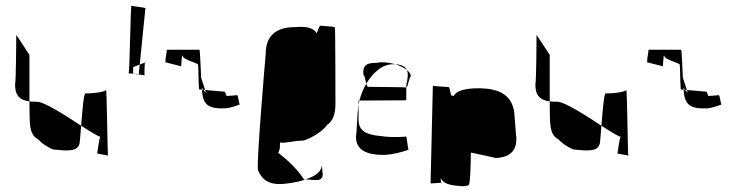

<svg xmlns="http://www.w3.org/2000/svg" viewBox="-20 -592 2577 672"><path d="M33 -302C31 -260 47 -242 83 -237V-400L37 -470C37 -470 36 -299 33 -302ZM264 -152C300 -129 329 -111 331 -114C325 -98 322 -60 320 -56C318 -53 354 -50 358 -47C356 -61 354 -280 351 -277C344 -268 290 -264 279 -265C273 -266 268 -203 264 -152ZM358 -46V-47ZM83 -237C83 -195 84 -162 85 -159C87 -130 96 -113 114 -104C124 -92 141 -80 165 -69C206 -65 249 -59 257 -86C259 -85 261 -116 264 -152C209 -188 135 -236 109 -236C100 -236 91 -236 83 -237Z M430 -335C430 -335 440 -335 449 -334C447 -335 446 -335 446 -336V-357L469 -366C475 -430 489 -561 489 -563C489 -566 443 -570 440 -572C437 -576 434 -335 430 -335ZM449 -334C457 -332 481 -330 486 -328C485 -334 486 -363 487 -373L469 -366C467 -348 466 -334 466 -332C465 -333 457 -334 449 -334ZM487 -373 489 -374C488 -379 488 -377 487 -373ZM486 -328C486 -327 487 -327 487 -327C487 -327 487 -328 486 -328Z M559 -374 614 -360C614 -348 616 -411 619 -396C623 -382 671 -372 673 -366C673 -365 674 -359 674 -352C674 -335 676 -280 677 -279L687 -278V-280C687 -280 686 -282 686 -286C688 -283 689 -281 691 -278L698 -277L684 -320C682 -361 680 -418 678 -418H564C561 -389 559 -394 559 -374ZM687 -278C689 -222 713 -210 773 -213C790 -216 805 -221 819 -226C817 -228 813 -259 810 -259C803 -258 788 -257 773 -256C771 -262 769 -268 767 -271L698 -277L701 -268C698 -271 694 -274 691 -278Z M884 6C906 55 946 60 1022 44C1031 42 1040 39 1049 36H1044C1024 5 994 -26 954 -57C958 -72 960 -62 960 -93C980 -90 1008 -100 1043 -100C1081 -114 1108 -133 1125 -155C1144 -167 1154 -192 1154 -227C1154 -228 1154 -495 1152 -497C1150 -499 1106 -501 1102 -502C1097 -504 1092 -480 1088 -476C1078 -494 1053 -501 1011 -497C946 -497 910 -466 910 -404C910 -404 874 10 884 6ZM1049 36C1086 37 1110 48 1110 12C1108 28 1108 -18 1106 -11C1103 14 1076 27 1049 36Z M1226 -117C1224 -70 1258 -48 1330 -50C1356 -52 1382 -58 1410 -68C1408 -70 1404 -109 1402 -114C1367 -111 1337 -112 1311 -116C1266 -120 1235 -132 1235 -172V-225C1234 -218 1233 -212 1233 -206C1231 -208 1228 -114 1226 -117ZM1402 -286C1408 -286 1412 -324 1418 -324C1418 -332 1413 -340 1404 -347C1409 -336 1408 -319 1402 -294ZM1238 -240 1402 -241V-286C1398 -287 1274 -288 1268 -288C1266 -288 1264 -293 1262 -299C1251 -280 1243 -260 1238 -240ZM1364 -367C1380 -362 1394 -355 1404 -347C1398 -360 1385 -366 1364 -367ZM1252 -330C1256 -329 1259 -311 1262 -299C1284 -336 1316 -366 1352 -367H1364C1341 -374 1315 -376 1298 -372C1266 -372 1248 -366 1252 -330ZM1235 -225 1238 -240H1235Z M1487 50C1487 50 1528 48 1525 47C1524 47 1523 40 1522 31C1531 49 1550 55 1578 58C1601 61 1615 60 1621 55C1625 52 1628 -8 1628 -58C1668 -50 1711 -40 1715 -39C1763 -41 1791 -63 1787 -116C1785 -114 1781 -212 1777 -212C1766 -260 1726 -281 1663 -283C1608 -284 1576 -274 1568 -256L1560 -258C1557 -258 1555 -286 1551 -287C1547 -288 1499 -290 1495 -292ZM1512 -83V-84Z M1854 -302C1852 -260 1868 -242 1904 -237V-400L1858 -470C1858 -470 1857 -299 1854 -302ZM2085 -152C2121 -129 2150 -111 2152 -114C2146 -98 2143 -60 2141 -56C2139 -53 2175 -50 2179 -47C2177 -61 2175 -280 2172 -277C2165 -268 2111 -264 2100 -265C2094 -266 2089 -203 2085 -152ZM2179 -46V-47ZM1904 -237C1904 -195 1905 -162 1906 -159C1908 -130 1917 -113 1935 -104C1945 -92 1962 -80 1986 -69C2027 -65 2070 -59 2078 -86C2080 -85 2082 -116 2085 -152C2030 -188 1956 -236 1930 -236C1921 -236 1912 -236 1904 -237Z M2245 -374 2300 -360C2300 -348 2302 -411 2305 -396C2309 -382 2357 -372 2359 -366C2359 -365 2360 -359 2360 -352C2360 -335 2362 -280 2363 -279L2373 -278V-280C2373 -280 2372 -282 2372 -286C2374 -283 2375 -281 2377 -278L2384 -277L2370 -320C2368 -361 2366 -418 2364 -418H2250C2247 -389 2245 -394 2245 -374ZM2373 -278C2375 -222 2399 -210 2459 -213C2476 -216 2491 -221 2505 -226C2503 -228 2499 -259 2496 -259C2489 -258 2474 -257 2459 -256C2457 -262 2455 -268 2453 -271L2384 -277L2387 -268C2384 -271 2380 -274 2377 -278Z"/></svg>

Font: Arrow
Style: Regular
Weight: 400
Version: Version 0.23